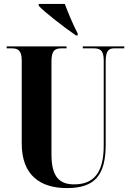

<svg xmlns="http://www.w3.org/2000/svg" viewBox="-20 -951 668 981"><path d="M368 -770H377V-780C354 -823 328 -886 311 -931H178V-921C211 -886 311 -809 368 -770ZM322 10C464 10 520 -55 520 -213V-638C520 -697 540 -704 564 -704H615V-714H403V-704H457C489 -704 510 -697 510 -642V-208C510 -71 461 -9 359 -9C285 -9 243 -46 243 -161V-638C243 -697 264 -704 296 -704H320V-714H14V-704H38C69 -704 91 -697 91 -642V-218C91 -54 187 10 322 10Z"/></svg>

Font: Noto Serif Display Condensed Extra
Style: Regular
Weight: 800
Width: 3
Designer: Monotype Design Team
Foundry: Monotype Imaging Inc.
Version: Version 1.900